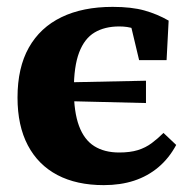

<svg xmlns="http://www.w3.org/2000/svg" viewBox="-20 -524 561 559"><path d="M282 15Q203 15 147 -14.5Q91 -44 61 -101Q31 -158 31 -240Q31 -327 64 -385.5Q97 -444 159 -474Q221 -504 308 -504Q363 -504 400.5 -493.5Q438 -483 471 -464L465 -349H385L355 -475L413 -417Q388 -434 370 -440.5Q352 -447 327 -447Q285 -447 255.5 -429.5Q226 -412 210.5 -371.5Q195 -331 195 -263Q195 -198 210 -157.5Q225 -117 254.5 -98.5Q284 -80 327 -80Q359 -80 381.5 -87Q404 -94 422 -107.5Q440 -121 456 -137L493 -102Q472 -63 441 -37Q410 -11 370.5 2Q331 15 282 15ZM116 -231V-283L405 -289V-224Z"/></svg>

Font: Source Serif 4 18pt
Style: Bold
Weight: 700
Designer: Frank Grießhammer
Foundry: Adobe Systems Incorporated
Version: Version 4.004;hotconv 1.0.116;makeotfexe 2.5.65601